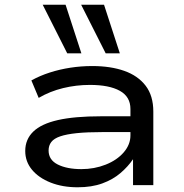

<svg xmlns="http://www.w3.org/2000/svg" viewBox="-20 -785 782 814"><path d="M309 9Q245 9 194.5 -11Q144 -31 115.5 -65.5Q87 -100 87 -145Q87 -194 121 -227Q155 -260 225.5 -276Q296 -292 408 -292H551V-225H413Q349 -225 305.5 -220.5Q262 -216 235.5 -207Q209 -198 197.5 -183Q186 -168 186 -147Q186 -107 225 -87.5Q264 -68 325 -68Q380 -68 428 -87Q476 -106 504.5 -139Q533 -172 533 -211V-323Q533 -375 488 -400Q443 -425 361 -425Q303 -425 247.5 -411.5Q192 -398 144 -370L113 -444Q149 -464 191 -477.5Q233 -491 278.5 -498Q324 -505 371 -505Q449 -505 507 -484.5Q565 -464 597.5 -421.5Q630 -379 630 -312V0H544V-109V-110Q523 -79 491 -51.5Q459 -24 414 -7.5Q369 9 309 9ZM428 -559 324 -765H421L488 -559ZM265 -559 161 -765H258L325 -559Z"/></svg>

Font: Nunito Sans 7pt Expanded
Style: Regular
Weight: 400
Width: 7
Designer: Vernon Adams
Foundry: Vernon Adams
Version: Version 3.101;gftools[0.9.27]